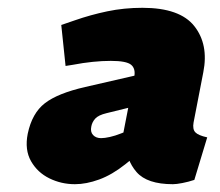

<svg xmlns="http://www.w3.org/2000/svg" viewBox="-20 -729 564 492"><path d="M478 -268Q463 -263 447.5 -260Q432 -257 423 -257Q357 -257 330 -288Q303 -319 302 -365L296 -388L324 -532Q328 -553 316 -563Q304 -573 264 -573Q242 -573 217.5 -570.5Q193 -568 167 -563L148 -560L137 -665L172 -677Q212 -691 255 -700Q298 -709 345 -709Q441 -709 478 -662Q515 -615 501 -544L476 -415Q473 -398 480.5 -390Q488 -382 511 -377ZM172 -257Q137 -257 106.5 -272Q76 -287 59.5 -316Q43 -345 51 -386Q62 -439 95 -464.5Q128 -490 198 -506L333 -537L318 -455L253 -439Q232 -434 224 -425Q216 -416 214 -405Q211 -391 218.5 -383Q226 -375 239 -375Q248 -375 261.5 -378Q275 -381 290 -387L313 -396L342 -341L301 -308Q267 -281 234 -269Q201 -257 172 -257Z"/></svg>

Font: REM Black
Style: Italic
Weight: 900
Italic angle: -11°
Designer: Octavio Pardo
Foundry: Ashler Design
Version: Version 1.005;gftools[0.9.28]